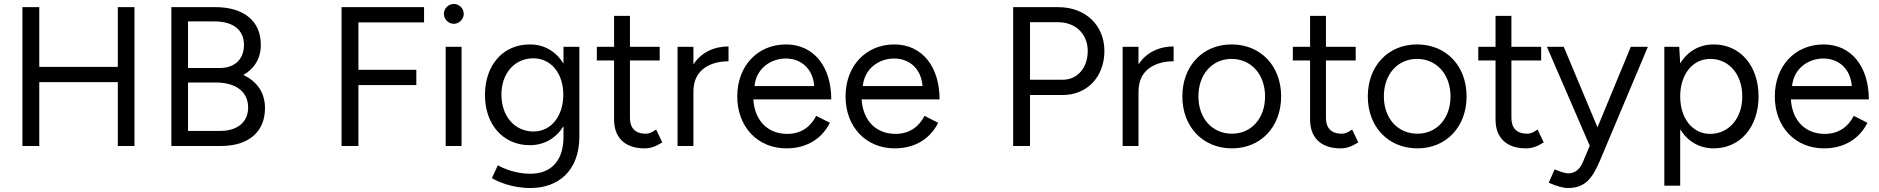

<svg xmlns="http://www.w3.org/2000/svg" viewBox="-20 -736 9473 968"><path d="M574 0H658V-700H574V-399H178V-700H93V0H178V-322H574Z M844 0H1094C1232 0 1316 -70 1316 -191C1316 -268 1277 -325 1207 -358C1263 -390 1295 -442 1295 -510C1295 -632 1207 -700 1066 -700H844ZM1090 -76H928V-320H1068C1170 -320 1231 -273 1231 -194C1231 -121 1178 -76 1090 -76ZM1086 -393H928V-628H1063C1155 -628 1210 -585 1210 -510C1210 -437 1164 -393 1086 -393Z M1702 0H1787V-307H2079V-384H1787V-623H2118V-700H1702Z M2227 0H2307V-500H2227ZM2268 -616C2295 -616 2318 -639 2318 -666C2318 -694 2295 -716 2268 -716C2241 -716 2218 -694 2218 -666C2218 -639 2241 -616 2268 -616Z M2654 212C2795 212 2901 125 2901 -48V-500H2821V-415C2784 -476 2725 -512 2651 -512C2517 -512 2425 -409 2425 -257C2425 -108 2517 -4 2651 -4C2725 -4 2784 -40 2821 -100V-47C2821 84 2750 140 2653 140C2579 140 2515 112 2490 97L2460 162C2485 177 2557 212 2654 212ZM2670 -73C2575 -73 2508 -150 2508 -259C2508 -366 2574 -442 2669 -442C2758 -442 2820 -366 2820 -259C2820 -150 2758 -73 2670 -73Z M3229 12C3258 12 3284 4 3319 -18L3288 -83C3262 -65 3250 -62 3234 -62C3184 -62 3156 -90 3156 -141V-431H3306V-500H3156V-656H3076V-500H2989V-431H3076V-133C3076 -41 3132 12 3229 12Z M3396 0H3476V-275C3476 -387 3564 -427 3653 -427V-502C3584 -502 3516 -474 3476 -411V-500H3396Z M3945 12C4050 12 4125 -39 4164 -117L4095 -152C4068 -98 4020 -61 3949 -61C3853 -61 3785 -125 3778 -235H4171C4171 -401 4082 -512 3943 -512C3799 -512 3697 -403 3697 -250C3697 -96 3800 12 3945 12ZM3784 -302C3792 -389 3864 -441 3942 -441C4020 -441 4079 -388 4085 -302Z M4491 12C4596 12 4671 -39 4710 -117L4641 -152C4614 -98 4566 -61 4495 -61C4399 -61 4331 -125 4324 -235H4717C4717 -401 4628 -512 4489 -512C4345 -512 4243 -403 4243 -250C4243 -96 4346 12 4491 12ZM4330 -302C4338 -389 4410 -441 4488 -441C4566 -441 4625 -388 4631 -302Z M5088 0H5173V-257H5338C5461 -257 5548 -349 5548 -479C5548 -609 5452 -700 5316 -700H5088ZM5338 -334H5173V-624H5315C5403 -624 5464 -564 5464 -479C5464 -394 5412 -334 5338 -334Z M5640 0H5720V-275C5720 -387 5808 -427 5897 -427V-502C5828 -502 5760 -474 5720 -411V-500H5640Z M6191 12C6336 12 6439 -96 6439 -250C6439 -404 6336 -512 6189 -512C6044 -512 5941 -404 5941 -250C5941 -96 6045 12 6191 12ZM6191 -62C6092 -62 6022 -139 6022 -250C6022 -361 6091 -439 6189 -439C6288 -439 6358 -361 6358 -250C6358 -139 6289 -62 6191 -62Z M6738 12C6767 12 6793 4 6828 -18L6797 -83C6771 -65 6759 -62 6743 -62C6693 -62 6665 -90 6665 -141V-431H6815V-500H6665V-656H6585V-500H6498V-431H6585V-133C6585 -41 6641 12 6738 12Z M7126 12C7271 12 7374 -96 7374 -250C7374 -404 7271 -512 7124 -512C6979 -512 6876 -404 6876 -250C6876 -96 6980 12 7126 12ZM7126 -62C7027 -62 6957 -139 6957 -250C6957 -361 7026 -439 7124 -439C7223 -439 7293 -361 7293 -250C7293 -139 7224 -62 7126 -62Z M7673 12C7702 12 7728 4 7763 -18L7732 -83C7706 -65 7694 -62 7678 -62C7628 -62 7600 -90 7600 -141V-431H7750V-500H7600V-656H7520V-500H7433V-431H7520V-133C7520 -41 7576 12 7673 12Z M7885 212C7975 212 8010 159 8048 70L8288 -500H8202L8034 -94L7864 -500H7779L7995 -1L7960 82C7944 118 7921 138 7886 138C7872 138 7849 131 7818 118L7788 185C7826 202 7860 212 7885 212Z M8371 200H8451V-84C8488 -24 8547 12 8620 12C8753 12 8846 -95 8846 -250C8846 -405 8753 -512 8620 -512C8546 -512 8487 -476 8451 -416L8446 -500H8371ZM8602 -61C8513 -61 8451 -139 8451 -250C8451 -361 8513 -439 8603 -439C8697 -439 8764 -361 8764 -250C8764 -139 8696 -61 8602 -61Z M9176 12C9281 12 9356 -39 9395 -117L9326 -152C9299 -98 9251 -61 9180 -61C9084 -61 9016 -125 9009 -235H9402C9402 -401 9313 -512 9174 -512C9030 -512 8928 -403 8928 -250C8928 -96 9031 12 9176 12ZM9015 -302C9023 -389 9095 -441 9173 -441C9251 -441 9310 -388 9316 -302Z"/></svg>

Font: HB Figtree Prototype
Style: Regular
Weight: 400
Designer: Alfredo Marco Pradil
Foundry: Hanken Design Co.®
Version: Version 1.002;Glyphs 3.2 (3228)